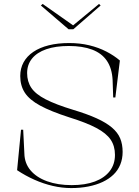

<svg xmlns="http://www.w3.org/2000/svg" viewBox="-20 -942 708 977"><path d="M342 15Q296 15 248.5 4Q201 -7 155 -27.5Q109 -48 67 -76L87 -282H98L104 -161Q105 -111 135.5 -75Q166 -39 220 -19.5Q274 0 345 0Q414 0 463 -18.5Q512 -37 538.5 -71.5Q565 -106 565 -154Q565 -199 543 -231.5Q521 -264 470 -291Q419 -318 332 -345Q239 -375 184.5 -404.5Q130 -434 106.5 -470Q83 -506 83 -555Q83 -594 100 -625Q117 -656 149.5 -678Q182 -700 228 -711.5Q274 -723 332 -723Q387 -723 434.5 -711.5Q482 -700 521.5 -679.5Q561 -659 590 -634L567 -446H556L553 -535Q550 -594 524 -632.5Q498 -671 449 -689.5Q400 -708 330 -708Q263 -708 215.5 -691.5Q168 -675 143 -644Q118 -613 118 -570Q118 -527 139.5 -495Q161 -463 212.5 -436.5Q264 -410 353 -383Q423 -362 471.5 -340Q520 -318 549.5 -293Q579 -268 591.5 -238Q604 -208 604 -169Q604 -134 592 -104.5Q580 -75 557 -53Q534 -31 502 -16Q470 -1 429.5 7Q389 15 342 15ZM484 -922 492 -914 353 -793H329L188 -914L197 -922L352 -813Z"/></svg>

Font: Kalnia ExtraLight
Style: Regular
Weight: 250
Designer: Frida Medrano
Foundry: Frida Medrano
Version: Version 1.105